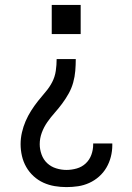

<svg xmlns="http://www.w3.org/2000/svg" viewBox="-20 -540 540 783"><path d="M251 223Q227 223 203 219Q179 215 157 205Q135 195 117 178.5Q99 162 87 141Q75 120 69.5 96Q64 72 64 48Q64 24 69.5 0Q75 -24 84.5 -46Q94 -68 107 -88.5Q120 -109 135 -128Q150 -147 166 -165.5Q182 -184 193 -205.5Q204 -227 207.5 -251Q211 -275 211 -299H289Q289 -275 287 -251Q285 -227 278.5 -203.5Q272 -180 260 -158.5Q248 -137 233.5 -117.5Q219 -98 203 -80Q187 -62 173 -42Q159 -22 150.5 1Q142 24 142 48Q142 69 149.5 90Q157 111 172.5 125.5Q188 140 209 146.5Q230 153 251 153Q272 153 293 147Q314 141 329.5 126.5Q345 112 352.5 91.5Q360 71 360 49V45H438V52Q438 76 432 99.5Q426 123 414 143.5Q402 164 384 180Q366 196 344 206Q322 216 298.5 219.5Q275 223 251 223ZM191 -401V-520H309V-401Z"/></svg>

Font: Iosevka Fuck
Style: Regular
Weight: 400
Monospace: yes
Designer: Belleve Invis
Foundry: Belleve Invis
Version: Version 28.0.7; ttfautohint (v1.8.3)